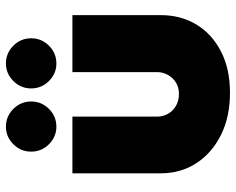

<svg xmlns="http://www.w3.org/2000/svg" viewBox="-94 -688 795 647"><g transform="rotate(-90 303.5 -364.5)"><path d="M413 -572Q379 -572 354 -597Q329 -622 329 -657Q329 -692 354 -717Q379 -742 413 -742Q448 -742 473 -717Q498 -692 498 -657Q498 -622 473 -597Q448 -572 413 -572ZM200 -572Q166 -572 141 -597Q116 -622 116 -657Q116 -692 141 -717Q166 -742 200 -742Q235 -742 260 -717Q285 -692 285 -657Q285 -622 260 -597Q235 -572 200 -572ZM314 13Q233 13 172 -17.5Q111 -48 77 -100.5Q43 -153 43 -220V-518H234V-232Q234 -214 243 -197Q252 -180 269.5 -169.5Q287 -159 310 -159Q333 -159 349.5 -169.5Q366 -180 375 -197Q384 -214 384 -232V-518H576V-220Q576 -153 544.5 -100.5Q513 -48 454 -17.5Q395 13 314 13Z"/></g></svg>

Font: MuseoModerno Thin Black
Style: Regular
Weight: 900
Version: Version 1.002